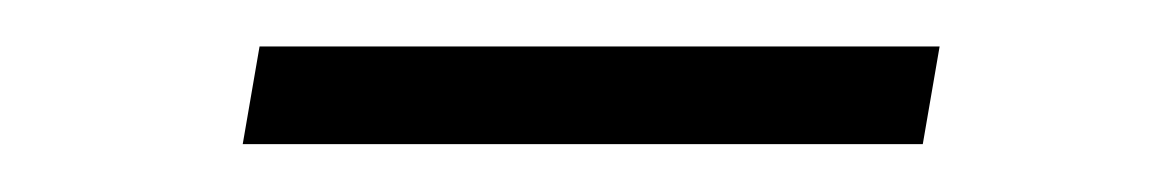

<svg xmlns="http://www.w3.org/2000/svg" viewBox="-20 -352 486 81"><path d="M376.4 -332.4 369.3 -291.2H82.4L89.5 -332.4Z"/></svg>

Font: Inter P Extra Light
Style: Italic
Weight: 200
Italic angle: 9.39999°
Designer: Rasmus Andersson
Foundry: rsms
Version: Version 3.018;git-588b23468